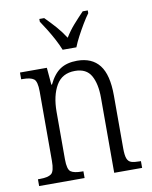

<svg xmlns="http://www.w3.org/2000/svg" viewBox="-86 -830 708 894"><g transform="rotate(-10 268.5 -383.0)"><path d="M26 0V-32H36Q74 -32 89.5 -44Q105 -56 105 -105V-433Q105 -481 89.5 -492.5Q74 -504 38 -504H30V-536H157L164 -455H167Q190 -503 221.5 -523.5Q253 -544 301 -544Q371 -544 406.5 -498.5Q442 -453 442 -355V-105Q442 -72 448 -56.5Q454 -41 468 -36.5Q482 -32 507 -32H513V0H381V-355Q381 -421 359 -460Q337 -499 283 -499Q222 -499 194 -450.5Q166 -402 166 -326V-102Q166 -54 181.5 -43Q197 -32 234 -32H241V0ZM244 -606Q235 -629 221 -655.5Q207 -682 191 -708Q175 -734 162 -753V-766H185Q212 -739 234.5 -713.5Q257 -688 277 -657Q296 -688 318.5 -713.5Q341 -739 367 -766H391V-753Q377 -734 361.5 -708Q346 -682 332 -655.5Q318 -629 309 -606Z"/></g></svg>

Font: Noto Serif Bengali Condensed Light
Style: Regular
Weight: 300
Width: 3
Designer: Juan Bruce, Universal Thirst, Indian Type Foundry and the Monotype Design Team.
Foundry: Monotype Imaging Inc.
Version: Version 2.003; ttfautohint (v1.8.4.7-5d5b)